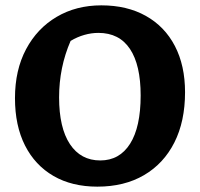

<svg xmlns="http://www.w3.org/2000/svg" viewBox="-20 -686 748 718"><path d="M344 12Q249 12 180 -28Q111 -68 73.5 -142Q36 -216 36 -319Q36 -424 77.5 -502Q119 -580 192 -623Q265 -666 359 -666Q455 -666 525.5 -626.5Q596 -587 634 -514Q672 -441 672 -341Q672 -232 632 -153Q592 -74 518.5 -31Q445 12 344 12ZM355 -86Q427 -86 466.5 -148.5Q506 -211 506 -329Q506 -443 466 -503Q426 -563 348 -563Q322 -563 295.5 -555.5Q269 -548 244 -533Q201 -434 201 -322Q201 -208 241.5 -147Q282 -86 355 -86Z"/></svg>

Font: Piazzolla
Style: Bold
Weight: 700
Designer: Juan Pablo del Peral
Foundry: Huerta Tipografica
Version: Version 1.330